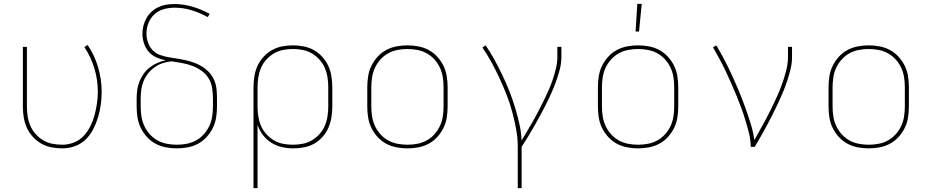

<svg xmlns="http://www.w3.org/2000/svg" viewBox="-20 -764 4840 999"><path d="M304 8Q276 8 247.5 2.5Q219 -3 194.5 -17Q170 -31 150.5 -52.5Q131 -74 119.5 -99.5Q108 -125 103.5 -153.5Q99 -182 99 -210V-520H120V-210Q120 -184 124 -158.5Q128 -133 138 -109.5Q148 -86 165.5 -66.5Q183 -47 205 -34Q227 -21 252.5 -16Q278 -11 304 -11Q335 -11 364.5 -22.5Q394 -34 415 -56.5Q436 -79 450 -107Q464 -135 472 -165Q480 -195 484.5 -225.5Q489 -256 489 -287Q489 -349 471 -408.5Q453 -468 419 -519L436 -530Q472 -477 490.5 -414Q509 -351 509 -287Q509 -254 504.5 -220.5Q500 -187 490.5 -155Q481 -123 465.5 -92.5Q450 -62 426 -38.5Q402 -15 370 -3.5Q338 8 304 8Z M900 8Q871 8 842.5 2.5Q814 -3 789 -16.5Q764 -30 744.5 -51.5Q725 -73 712.5 -98.5Q700 -124 695.5 -152.5Q691 -181 691 -210V-250Q691 -273 694 -295.5Q697 -318 705.5 -339.5Q714 -361 727.5 -380Q741 -399 759 -413Q777 -427 798.5 -436.5Q820 -446 842 -450Q817 -455 793.5 -465.5Q770 -476 753.5 -495Q737 -514 729 -539Q721 -564 721 -589Q721 -610 726.5 -631Q732 -652 742.5 -670.5Q753 -689 769 -703.5Q785 -718 804.5 -727Q824 -736 845 -739.5Q866 -743 887 -743Q935 -743 982 -729Q1029 -715 1071 -692L1061 -675Q1021 -697 977.5 -710.5Q934 -724 888 -724Q860 -724 832.5 -716.5Q805 -709 784 -690Q763 -671 752.5 -644.5Q742 -618 742 -589Q742 -566 750 -543Q758 -520 774 -503Q790 -486 812.5 -478Q835 -470 858.5 -466Q882 -462 905 -458.5Q928 -455 951 -449.5Q974 -444 996 -435.5Q1018 -427 1037.5 -414Q1057 -401 1072.5 -382.5Q1088 -364 1096.5 -342Q1105 -320 1107 -296.5Q1109 -273 1109 -250V-210Q1109 -181 1104.5 -152.5Q1100 -124 1087.5 -98.5Q1075 -73 1055.5 -51.5Q1036 -30 1011 -16.5Q986 -3 957.5 2.5Q929 8 900 8ZM900 -11Q926 -11 952 -16Q978 -21 1000.5 -33.5Q1023 -46 1040.5 -65.5Q1058 -85 1069 -108.5Q1080 -132 1084 -158Q1088 -184 1088 -210V-250Q1088 -277 1084 -304.5Q1080 -332 1066 -355.5Q1052 -379 1029 -395.5Q1006 -412 980 -421.5Q954 -431 927 -436Q900 -441 873 -445Q850 -443 827 -435.5Q804 -428 785 -414.5Q766 -401 751 -382.5Q736 -364 727 -342Q718 -320 715 -296.5Q712 -273 712 -250V-210Q712 -184 716 -158Q720 -132 731 -108.5Q742 -85 759.5 -65.5Q777 -46 799.5 -33.5Q822 -21 848 -16Q874 -11 900 -11Z M1299 215V-310Q1299 -338 1303.5 -366.5Q1308 -395 1319.5 -420.5Q1331 -446 1350.5 -467.5Q1370 -489 1394.5 -503Q1419 -517 1447.5 -522.5Q1476 -528 1504 -528Q1532 -528 1560.5 -522.5Q1589 -517 1613.5 -503Q1638 -489 1657.5 -467.5Q1677 -446 1688.5 -420.5Q1700 -395 1704.5 -366.5Q1709 -338 1709 -310V-210Q1709 -182 1704.5 -154Q1700 -126 1689 -100Q1678 -74 1659 -52.5Q1640 -31 1615.5 -17Q1591 -3 1563 2.5Q1535 8 1507 8Q1477 8 1447.5 1.5Q1418 -5 1392.5 -21Q1367 -37 1348.5 -61Q1330 -85 1320 -114V215ZM1504 -11Q1530 -11 1555.5 -16Q1581 -21 1603 -34Q1625 -47 1642.5 -66.5Q1660 -86 1670 -109.5Q1680 -133 1684 -158.5Q1688 -184 1688 -210V-310Q1688 -336 1684 -361.5Q1680 -387 1670 -410.5Q1660 -434 1642.5 -453.5Q1625 -473 1603 -486Q1581 -499 1555.5 -504Q1530 -509 1504 -509Q1478 -509 1452.5 -504Q1427 -499 1405 -486Q1383 -473 1365.5 -453.5Q1348 -434 1338 -410.5Q1328 -387 1324 -361.5Q1320 -336 1320 -310V-210Q1320 -184 1324 -158.5Q1328 -133 1338 -109.5Q1348 -86 1365.5 -66.5Q1383 -47 1405 -34Q1427 -21 1452.5 -16Q1478 -11 1504 -11Z M2100 8Q2071 8 2042.5 2.5Q2014 -3 1989 -16.5Q1964 -30 1944.5 -51.5Q1925 -73 1912.5 -98.5Q1900 -124 1895.5 -152.5Q1891 -181 1891 -210V-310Q1891 -339 1895.5 -367.5Q1900 -396 1912.5 -421.5Q1925 -447 1944.5 -468.5Q1964 -490 1989 -503.5Q2014 -517 2042.5 -522.5Q2071 -528 2100 -528Q2129 -528 2157.5 -522.5Q2186 -517 2211 -503.5Q2236 -490 2255.5 -468.5Q2275 -447 2287.5 -421.5Q2300 -396 2304.5 -367.5Q2309 -339 2309 -310V-210Q2309 -181 2304.5 -152.5Q2300 -124 2287.5 -98.5Q2275 -73 2255.5 -51.5Q2236 -30 2211 -16.5Q2186 -3 2157.5 2.5Q2129 8 2100 8ZM2100 -11Q2126 -11 2152 -16Q2178 -21 2200.5 -33.5Q2223 -46 2240.5 -65.5Q2258 -85 2269 -108.5Q2280 -132 2284 -158Q2288 -184 2288 -210V-310Q2288 -336 2284 -362Q2280 -388 2269 -411.5Q2258 -435 2240.5 -454.5Q2223 -474 2200.5 -486.5Q2178 -499 2152 -504Q2126 -509 2100 -509Q2074 -509 2048 -504Q2022 -499 1999.5 -486.5Q1977 -474 1959.5 -454.5Q1942 -435 1931 -411.5Q1920 -388 1916 -362Q1912 -336 1912 -310V-210Q1912 -184 1916 -158Q1920 -132 1931 -108.5Q1942 -85 1959.5 -65.5Q1977 -46 1999.5 -33.5Q2022 -21 2048 -16Q2074 -11 2100 -11Z M2674 215V0Q2674 -46 2665.5 -92Q2657 -138 2645 -182.5Q2633 -227 2616 -270.5Q2599 -314 2579.5 -356Q2560 -398 2538 -438.5Q2516 -479 2490 -517L2507 -528Q2532 -491 2553.5 -452Q2575 -413 2594 -373Q2613 -333 2629.5 -291.5Q2646 -250 2659 -207.5Q2672 -165 2682 -121.5Q2692 -78 2694 -33Q2709 -59 2724.5 -84.5Q2740 -110 2754.5 -136Q2769 -162 2783 -188.5Q2797 -215 2810 -242Q2823 -269 2835 -296Q2847 -323 2856.5 -351.5Q2866 -380 2873 -409Q2880 -438 2880 -468V-520H2901V-468Q2901 -436 2893 -404.5Q2885 -373 2874 -342.5Q2863 -312 2850 -282.5Q2837 -253 2822.5 -224Q2808 -195 2792.5 -166.5Q2777 -138 2761 -110Q2745 -82 2728.5 -54.5Q2712 -27 2694 0V215Z M3300 8Q3271 8 3242.5 2.5Q3214 -3 3189 -16.5Q3164 -30 3144.5 -51.5Q3125 -73 3112.5 -98.5Q3100 -124 3095.5 -152.5Q3091 -181 3091 -210V-310Q3091 -339 3095.5 -367.5Q3100 -396 3112.5 -421.5Q3125 -447 3144.5 -468.5Q3164 -490 3189 -503.5Q3214 -517 3242.5 -522.5Q3271 -528 3300 -528Q3329 -528 3357.5 -522.5Q3386 -517 3411 -503.5Q3436 -490 3455.5 -468.5Q3475 -447 3487.5 -421.5Q3500 -396 3504.5 -367.5Q3509 -339 3509 -310V-210Q3509 -181 3504.5 -152.5Q3500 -124 3487.5 -98.5Q3475 -73 3455.5 -51.5Q3436 -30 3411 -16.5Q3386 -3 3357.5 2.5Q3329 8 3300 8ZM3300 -11Q3326 -11 3352 -16Q3378 -21 3400.5 -33.5Q3423 -46 3440.5 -65.5Q3458 -85 3469 -108.5Q3480 -132 3484 -158Q3488 -184 3488 -210V-310Q3488 -336 3484 -362Q3480 -388 3469 -411.5Q3458 -435 3440.5 -454.5Q3423 -474 3400.5 -486.5Q3378 -499 3352 -504Q3326 -509 3300 -509Q3274 -509 3248 -504Q3222 -499 3199.5 -486.5Q3177 -474 3159.5 -454.5Q3142 -435 3131 -411.5Q3120 -388 3116 -362Q3112 -336 3112 -310V-210Q3112 -184 3116 -158Q3120 -132 3131 -108.5Q3142 -85 3159.5 -65.5Q3177 -46 3199.5 -33.5Q3222 -21 3248 -16Q3274 -11 3300 -11ZM3287 -600 3296 -744H3319L3305 -600Z M3886 0Q3886 -35 3877.5 -69Q3869 -103 3859 -136.5Q3849 -170 3837 -202.5Q3825 -235 3811.5 -267.5Q3798 -300 3784 -332Q3770 -364 3755 -395.5Q3740 -427 3723.5 -457.5Q3707 -488 3690 -518L3707 -528Q3730 -490 3750.5 -450.5Q3771 -411 3789.5 -370.5Q3808 -330 3825 -289Q3842 -248 3857 -206.5Q3872 -165 3885.5 -122Q3899 -79 3905 -35Q3919 -61 3933.5 -86.5Q3948 -112 3962 -138Q3976 -164 3989 -190.5Q4002 -217 4014.5 -243.5Q4027 -270 4038 -297.5Q4049 -325 4058 -353Q4067 -381 4073.5 -410Q4080 -439 4080 -468V-520H4101V-468Q4101 -436 4093.5 -405Q4086 -374 4076 -343.5Q4066 -313 4053.5 -283.5Q4041 -254 4027.5 -225Q4014 -196 3999.5 -167.5Q3985 -139 3970 -111Q3955 -83 3939 -55Q3923 -27 3907 0Z M4500 8Q4471 8 4442.5 2.5Q4414 -3 4389 -16.5Q4364 -30 4344.5 -51.5Q4325 -73 4312.5 -98.5Q4300 -124 4295.5 -152.5Q4291 -181 4291 -210V-310Q4291 -339 4295.5 -367.5Q4300 -396 4312.5 -421.5Q4325 -447 4344.5 -468.5Q4364 -490 4389 -503.5Q4414 -517 4442.5 -522.5Q4471 -528 4500 -528Q4529 -528 4557.5 -522.5Q4586 -517 4611 -503.5Q4636 -490 4655.5 -468.5Q4675 -447 4687.5 -421.5Q4700 -396 4704.5 -367.5Q4709 -339 4709 -310V-210Q4709 -181 4704.5 -152.5Q4700 -124 4687.5 -98.5Q4675 -73 4655.5 -51.5Q4636 -30 4611 -16.5Q4586 -3 4557.5 2.5Q4529 8 4500 8ZM4500 -11Q4526 -11 4552 -16Q4578 -21 4600.5 -33.5Q4623 -46 4640.5 -65.5Q4658 -85 4669 -108.5Q4680 -132 4684 -158Q4688 -184 4688 -210V-310Q4688 -336 4684 -362Q4680 -388 4669 -411.5Q4658 -435 4640.5 -454.5Q4623 -474 4600.5 -486.5Q4578 -499 4552 -504Q4526 -509 4500 -509Q4474 -509 4448 -504Q4422 -499 4399.5 -486.5Q4377 -474 4359.5 -454.5Q4342 -435 4331 -411.5Q4320 -388 4316 -362Q4312 -336 4312 -310V-210Q4312 -184 4316 -158Q4320 -132 4331 -108.5Q4342 -85 4359.5 -65.5Q4377 -46 4399.5 -33.5Q4422 -21 4448 -16Q4474 -11 4500 -11Z"/></svg>

Font: Iosevka Aile Thin
Style: Regular
Weight: 100
Designer: Belleve Invis
Foundry: Belleve Invis
Version: Version 31.1.0; ttfautohint (v1.8.4)